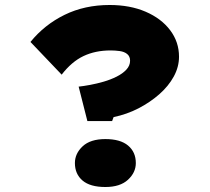

<svg xmlns="http://www.w3.org/2000/svg" viewBox="-20 -738 841 769"><path d="M330 -253 295 -391Q314 -393 341 -398Q368 -403 395.5 -411Q423 -419 447 -431Q471 -443 486 -459Q501 -475 501 -495Q501 -512 489.5 -521.5Q478 -531 459.5 -533.5Q441 -536 423 -536Q362 -536 314.5 -513.5Q267 -491 227 -439L102 -570Q158 -639 238.5 -678.5Q319 -718 419 -718Q501 -718 563.5 -691Q626 -664 661.5 -617Q697 -570 697 -511Q697 -470 676 -431.5Q655 -393 618 -360.5Q581 -328 534.5 -304Q488 -280 435 -269L429 -253ZM280 -85Q280 -123 311 -152Q342 -181 402 -181Q462 -181 493 -155Q524 -129 524 -85Q524 -47 492.5 -18Q461 11 402 11Q341 11 310.5 -15Q280 -41 280 -85Z"/></svg>

Font: Lexend Tera ExtraBold
Style: Regular
Weight: 800
Designer: Bonnie Shaver-Troup, Thomas Jockin
Foundry: Lexend
Version: Version 1.007